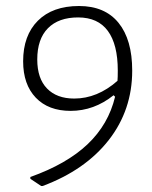

<svg xmlns="http://www.w3.org/2000/svg" viewBox="-20 -614 507 639"><path d="M420 -379Q420 -248 342 -148Q264 -48 122 5H117L81 -19V-25Q202 -68 271.5 -134Q341 -200 363 -292L358 -297Q293 -245 215 -245Q141 -245 99 -289Q57 -333 57 -410Q57 -496 106 -545Q155 -594 243 -594Q329 -594 374.5 -538Q420 -482 420 -379ZM371 -345Q372 -356 372 -379Q372 -466 339 -511Q306 -556 240 -556Q175 -556 139.5 -520Q104 -484 104 -416Q104 -353 136.5 -319.5Q169 -286 227 -286Q304 -286 371 -345Z"/></svg>

Font: Luna Sans Light
Style: Regular
Weight: 300
Designer: Juan Pablo del Peral
Foundry: Huerta Tipografica
Version: Version 2.001; ttfautohint (v1.5)